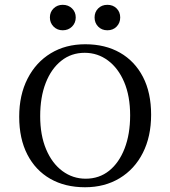

<svg xmlns="http://www.w3.org/2000/svg" viewBox="-20 -766 707 797"><path d="M333.1 11.3Q250 11.3 188.7 -23.8Q127.4 -58.9 93.5 -124.6Q59.7 -190.3 59.7 -281.5Q59.7 -371.8 94.4 -439.5Q129 -507.3 190.7 -544.8Q252.4 -582.3 333.9 -582.3Q416.9 -582.3 478.2 -547.2Q539.5 -512.1 573.4 -446.8Q607.3 -381.5 607.3 -289.5Q607.3 -199.2 573 -131.5Q538.7 -63.7 476.6 -26.2Q414.5 11.3 333.1 11.3ZM335.5 -24.2Q391.9 -24.2 433.1 -57.3Q474.2 -90.3 497.2 -149.6Q520.2 -208.9 520.2 -287.1Q520.2 -366.9 495.6 -425Q471 -483.1 428.2 -514.9Q385.5 -546.8 331.5 -546.8Q275.8 -546.8 234.3 -513.7Q192.7 -480.6 169.8 -421.8Q146.8 -362.9 146.8 -283.9Q146.8 -204.8 171.4 -146.4Q196 -87.9 239.1 -56Q282.3 -24.2 335.5 -24.2ZM240.3 -640.3Q217.7 -640.3 202.4 -655.6Q187.1 -671 187.1 -693.5Q187.1 -716.1 202.4 -731Q217.7 -746 240.3 -746Q263.7 -746 279 -731Q294.4 -716.1 294.4 -693.5Q294.4 -671 279 -655.6Q263.7 -640.3 240.3 -640.3ZM425.8 -640.3Q402.4 -640.3 387.5 -655.6Q372.6 -671 372.6 -693.5Q372.6 -716.1 387.5 -731Q402.4 -746 425.8 -746Q449.2 -746 464.1 -731Q479 -716.1 479 -693.5Q479 -671 464.1 -655.6Q449.2 -640.3 425.8 -640.3Z"/></svg>

Font: Playfair 9pt
Style: Regular
Weight: 400
Designer: Claus Eggers Sørensen
Foundry: Claus Eggers Sørensen
Version: Version 2.203